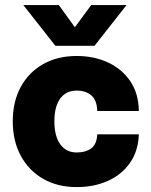

<svg xmlns="http://www.w3.org/2000/svg" viewBox="-20 -746 615 782"><path d="M365 -559.5H205.5L75 -725.5H219.5L285 -635L351.5 -725.5H495.5ZM32 -252Q32 -332 64.5 -391.8Q97 -451.5 155.5 -484.8Q214 -518 292.5 -518Q363 -518 420 -491.5Q477 -465 510.8 -415Q544.5 -365 545.5 -294H376Q375 -337.5 352.2 -357.2Q329.5 -377 292.5 -377Q249 -377 225.2 -344.5Q201.5 -312 201.5 -252Q201.5 -191.5 225.5 -158.2Q249.5 -125 292.5 -125Q329 -125 351.8 -142Q374.5 -159 376 -199H545.5Q543 -130 509 -82Q475 -34 418.8 -9Q362.5 16 292.5 16Q214.5 16 156 -17.5Q97.5 -51 64.8 -111.2Q32 -171.5 32 -252Z"/></svg>

Font: Overused Grotesk ExtraBold
Style: Regular
Weight: 800
Version: Version 0.004